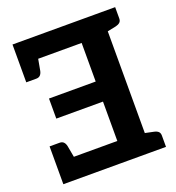

<svg xmlns="http://www.w3.org/2000/svg" viewBox="-131 -830 859 935"><g transform="rotate(-20 298.0 -362.0)"><path d="M496 0H38V-108H357V-312H115V-416H357V-616H38V-724H496ZM136 -85 38 -108V-196H90Q103 -196 110.5 -188.5Q118 -181 121 -167ZM136 -639 121 -557Q118 -543 110.5 -535.5Q103 -528 90 -528H38V-616ZM471 -724H570V-666Q570 -652 562 -645Q554 -638 541 -635L483 -623ZM570 0H471L484 -101L541 -89Q555 -86 562.5 -79Q570 -72 570 -58Z"/></g></svg>

Font: Aleo
Style: Bold
Weight: 700
Designer: Alessio Laiso
Foundry: Alessio Laiso
Version: Version 2.001;gftools[0.9.29]